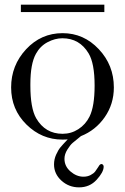

<svg xmlns="http://www.w3.org/2000/svg" viewBox="-20 -591 540 828"><path d="M70 -539V-571H430V-539ZM250 -448Q341 -448 406 -379Q471 -310 471 -214Q471 -142 431.5 -85.5Q392 -29 329 -4Q303 17 293 25.5Q283 34 270.5 54Q258 74 258 94Q258 126 284 148.5Q310 171 340 171Q357 171 370.5 164Q384 157 390.5 148.5Q397 140 402.5 131Q408 122 409 121Q416 114 421.5 117.5Q427 121 427 128Q427 151 397 184Q367 217 321 217Q277 217 245 188Q213 159 213 118Q213 96 222 76Q231 56 240.5 44.5Q250 33 272 10Q265 11 249 11Q160 11 94 -54Q28 -119 28 -214Q28 -309 92.5 -378.5Q157 -448 250 -448ZM111 -222Q111 -125 136 -81Q175 -14 250 -14Q287 -14 318 -34Q349 -54 366 -88Q388 -132 388 -222Q388 -318 362 -361Q323 -426 249 -426Q217 -426 185 -409Q153 -392 135 -359Q111 -316 111 -228Z"/></svg>

Font: CMU Serif
Style: Roman
Weight: 500
Version: Version 0.7.0